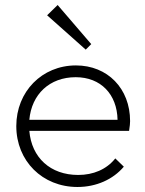

<svg xmlns="http://www.w3.org/2000/svg" viewBox="-20 -736 580 766"><path d="M289 10C364 10 431 -20 474 -71L440 -104C405 -60 352 -38 292 -38C181 -38 106 -107 97 -214H495C498 -232 499 -245 499 -253C499 -383 409 -475 283 -475C147 -475 45 -370 45 -233C45 -94 149 10 289 10ZM97 -258C106 -360 178 -428 282 -428C382 -428 447 -360 449 -258ZM168 -675 322 -538 344 -560 210 -716Z"/></svg>

Font: MV Cash ExtraLight
Style: Regular
Weight: 200
Designer: Rodrigo Fuenzalida
Foundry: fragTYPE
Version: Version 1.100;Glyphs 3.1.2 (3151)